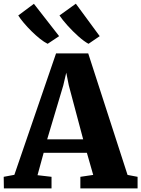

<svg xmlns="http://www.w3.org/2000/svg" viewBox="-40 -1042 780 1062"><path d="M39.5 -75 270 -746.5H448L665.5 -74.5L721 -64V0H404.5V-64L475.5 -74.5L440.5 -197H201.5L167.5 -73L245 -64V0H-18.5L-19.5 -64ZM420 -271.5 340.5 -570 326.5 -640 310 -569.5 221 -271.5ZM223 -800Q204.5 -809 181.2 -827.5Q158 -846 134.5 -869.2Q111 -892.5 91.8 -915.2Q72.5 -938 61 -956.5L147.5 -1021L287 -842L224 -800ZM449 -800Q425 -813 393.5 -841Q362 -869 333.5 -900.8Q305 -932.5 289 -956.5L379.5 -1021.5L511.5 -842L450 -800Z"/></svg>

Font: Merriweather 24pt Black
Style: Regular
Weight: 900
Designer: Eben Sorkin
Foundry: Eben Sorkin
Version: Version 2.100